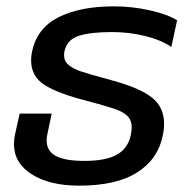

<svg xmlns="http://www.w3.org/2000/svg" viewBox="-20 -570 598 605"><path d="M24 -116Q24 -130 27 -145L42 -212H143L130 -151Q127 -138 127 -127Q127 -94 156 -78.5Q185 -63 246 -63Q313 -63 348 -82.5Q383 -102 392 -144Q395 -158 395 -169Q395 -191 381.5 -204.5Q368 -218 339.5 -227.5Q311 -237 251 -253Q164 -275 121 -302Q78 -329 78 -380Q78 -393 81 -408Q97 -482 165 -516Q233 -550 339 -550Q396 -550 452 -537.5Q508 -525 538 -506L520 -422Q488 -444 437.5 -456.5Q387 -469 333 -469Q265 -469 228 -457Q191 -445 183 -408Q182 -404 182 -395Q182 -377 196.5 -365Q211 -353 236.5 -344.5Q262 -336 318 -321L339 -315Q422 -292 459.5 -262Q497 -232 497 -180Q497 -161 493 -144Q479 -70 413.5 -27.5Q348 15 229 15Q137 15 80.5 -20.5Q24 -56 24 -116Z"/></svg>

Font: Prompt
Style: Italic
Weight: 400
Italic angle: -12°
Designer: Katatrad Team
Foundry: CadsonDemak
Version: Version 1.001